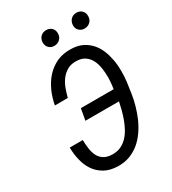

<svg xmlns="http://www.w3.org/2000/svg" viewBox="-213 -1001 1004 1122"><g transform="rotate(-30 288.5 -440.5)"><path d="M226.1 -836.4C226.1 -821.3 231 -808.6 240.7 -799.3C250 -790 262.7 -785.2 277.8 -785.6C293 -786.1 305.7 -791.5 315.4 -801.3C325.2 -811 330.1 -823.2 330.1 -838.4C330.6 -853.5 325.7 -866.2 315.9 -876C305.7 -885.3 293 -890.1 277.8 -889.6C262.7 -889.2 250 -883.8 240.7 -874C231.4 -863.8 226.6 -851.6 226.1 -836.4ZM429.7 -835.4C429.2 -820.3 434.1 -807.6 444.3 -798.3C454.1 -789.1 466.3 -784.2 481.4 -784.7C496.6 -785.2 509.3 -790.5 519 -800.3C528.8 -809.6 533.7 -822.3 533.7 -837.4C534.2 -853 529.3 -865.7 519.5 -875.5C509.8 -884.8 497.1 -889.6 481.4 -889.2C466.3 -888.7 453.6 -883.3 444.3 -873C435.1 -862.8 430.2 -850.6 429.7 -835.4ZM144 -226.1H56.2C56.6 -195.3 60.1 -165.5 67.4 -137.7C74.2 -109.4 85.4 -84.5 100.6 -63C115.7 -41.5 135.3 -24.4 159.2 -11.2C183.1 2 211.9 8.8 246.6 9.8C275.9 10.3 302.7 6.3 327.1 -2.9C351.1 -12.2 373 -24.9 392.6 -41C411.6 -57.1 429.2 -76.2 444.3 -98.1C459.5 -120.1 472.2 -143.1 483.4 -168C494.1 -192.9 502.9 -218.3 510.3 -244.1C517.6 -270 522.9 -294.9 526.4 -319.3L536.6 -390.1C539.6 -413.1 541 -437.5 541 -462.9C541 -487.8 539.1 -512.7 534.7 -537.1C530.3 -561 523.9 -584.5 515.1 -606.4C505.9 -628.4 494.1 -647.5 479 -664.6C463.9 -681.2 445.8 -694.8 424.8 -705.1C403.3 -715.3 377.9 -720.7 349.1 -721.2C313.5 -722.2 281.7 -716.3 253.9 -703.6C226.1 -690.4 202.1 -672.9 182.1 -650.9C162.1 -628.9 145.5 -603 132.3 -574.2C119.1 -544.9 109.9 -514.2 104 -482.4L191.4 -482.9C196.3 -502.9 202.6 -522.5 210 -542.5C217.3 -562 227.1 -579.6 239.3 -595.2C251 -610.4 265.6 -623 282.7 -632.3C299.8 -641.6 320.3 -645.5 344.2 -644.5C364.7 -644 381.8 -639.2 396 -630.4C409.7 -621.6 420.9 -610.4 429.2 -596.7C437.5 -583 443.8 -567.4 447.8 -549.8C451.7 -532.2 454.1 -514.2 455.1 -496.1C456.1 -477.5 456.1 -459.5 454.6 -441.4C453.1 -423.3 451.2 -407.2 448.7 -393.1H227.5L213.9 -315.9H440.4C437 -299.8 432.6 -282.2 428.2 -263.2C423.3 -244.1 417.5 -225.6 410.6 -207C403.8 -188 395.5 -170.4 386.2 -153.3C377 -136.2 365.7 -121.1 353 -107.9C339.8 -94.7 325.2 -84 308.6 -76.7C291.5 -69.3 272.5 -65.9 251.5 -66.4C228 -66.9 209.5 -72.3 195.3 -81.5C181.2 -90.8 170.4 -102.5 163.1 -117.7C155.8 -132.8 150.9 -149.4 148.4 -168.5C146 -187 144.5 -206.1 144 -226.1Z"/></g></svg>

Font: Roboto Condensed
Style: Italic
Weight: 400
Designer: Google
Version: Version 1.000;PS 001.000;hotconv 1.0.88;makeotf.lib2.5.64775